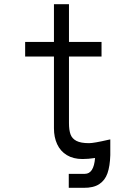

<svg xmlns="http://www.w3.org/2000/svg" viewBox="-20 -751 640 920"><path d="M238.5 -136V-480H100.5V-550H238.5V-731H310.5V-550H466.5V-480H310.5V-161Q310.5 -128 317.8 -107.5Q325 -87 346 -76Q367 -65 406.5 -65Q429.5 -65 498.5 -81L508.5 -83V-8Q507 45 495 79.2Q483 113.5 455.2 131.5Q427.5 149.5 380.5 149H309.5V82H386.5Q429.5 82 435.5 6Q403 11 375.5 11Q331 11 300.2 -7.8Q269.5 -26.5 254 -59.8Q238.5 -93 238.5 -136Z"/></svg>

Font: JuliaMono Light
Style: Regular
Weight: 300
Monospace: yes
Designer: cormullion
Foundry: corm
Version: Version 0.054; ttfautohint (v1.8.4)